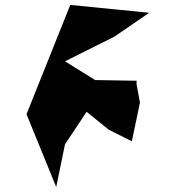

<svg xmlns="http://www.w3.org/2000/svg" viewBox="-20 -747 714 767"><path d="M539.1 -337.4 525.6 -410.2V-424.4L360.1 -427.2L239.7 -502.1L436.8 -600.5L576 -696L260.7 -727.3L85.9 -290.8L204.5 0L239.7 -170.5L326 -300.4L414.1 -229L506.7 -182.5Z"/></svg>

Font: Margiela Sans
Style: Bold
Weight: 700
Designer: Stefan Endress, Andreas Faust
Version: Version 1.100;FEAKit 1.0